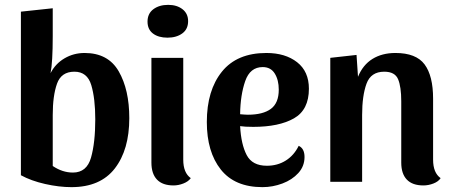

<svg xmlns="http://www.w3.org/2000/svg" viewBox="-20 -748 1862 790"><path d="M188 -447Q208 -486 245.5 -508Q283 -530 328 -530Q425 -530 468.5 -454.5Q512 -379 512 -262Q512 -132 452.5 -55Q393 22 274 22Q223 22 165.5 9Q108 -4 66 -27V-700L197 -714V-599Q197 -492 188 -447ZM280 -38Q337 -38 354.5 -99.5Q372 -161 372 -257Q372 -343 355.5 -398Q339 -453 286 -453Q232 -453 214.5 -403.5Q197 -354 197 -275V-65Q237 -38 280 -38Z M754 -661Q754 -628 730 -610.5Q706 -593 669 -593Q632 -593 609.5 -610Q587 -627 587 -659Q587 -692 611 -710Q635 -728 672 -728Q708 -728 731 -710Q754 -692 754 -661ZM765 -15Q755 -1 734.5 7Q714 15 694 15Q649 15 626 -9Q603 -33 603 -79V-510H734V-91Q734 -37 765 -15Z M1233 -102Q1233 -64 1207.5 -36Q1182 -8 1142 7Q1102 22 1060 22Q946 22 888.5 -50.5Q831 -123 831 -246Q831 -376 893 -453Q955 -530 1076 -530Q1154 -530 1202.5 -492Q1251 -454 1251 -383Q1251 -296 1189.5 -261Q1128 -226 1022 -226Q987 -226 968 -229Q972 -154 995 -110Q1018 -66 1078 -66Q1122 -66 1156 -87.5Q1190 -109 1209 -148Q1233 -137 1233 -102ZM968 -278Q990 -276 1000 -276Q1062 -276 1094.5 -300Q1127 -324 1127 -379Q1127 -419 1110.5 -445.5Q1094 -472 1061 -472Q1009 -472 989 -414.5Q969 -357 968 -278Z M1453 -432Q1473 -481 1512.5 -505.5Q1552 -530 1607 -530Q1692 -530 1727 -483Q1762 -436 1762 -342V-91Q1762 -37 1793 -15Q1784 -1 1763.5 7Q1743 15 1722 15Q1677 15 1654 -9Q1631 -33 1631 -79V-331Q1631 -391 1618 -422Q1605 -453 1561 -453Q1506 -453 1488 -403.5Q1470 -354 1470 -275V0H1339V-510L1447 -522Z"/></svg>

Font: Sansita Medium
Style: Regular
Weight: 500
Designer: Pablo Cosgaya
Foundry: Omnibus-Type
Version: Version 1.006